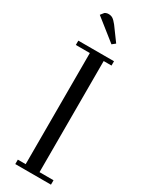

<svg xmlns="http://www.w3.org/2000/svg" viewBox="-232 -935 751 974"><g transform="rotate(30 143.5 -448.0)"><path d="M22 -676.8V-702.1H231V-676.8H185.1V-25.9H267.1V0H58.1V-25.9H104V-676.8ZM50.8 -870.1 65.9 -889.2Q75.7 -896 87.9 -896Q102.5 -896 113 -889.2Q123.5 -882.3 138.2 -863.8L195.8 -785.2L176.8 -770Z"/></g></svg>

Font: Dehuti Alt
Style: Book
Weight: 400
Version: Version 1.2